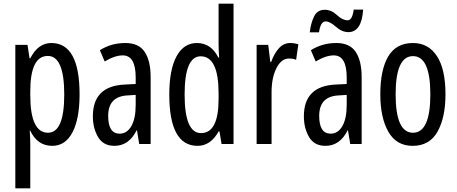

<svg xmlns="http://www.w3.org/2000/svg" viewBox="-20 -780 2473 1040"><path d="M239 -477Q328 -477 328 -268Q328 -61 240 -61Q144 -61 144 -265V-285Q144 -477 239 -477ZM258 -547Q186 -547 144 -464H140L129 -537H63V240H144V0Q144 -30 141 -72H144Q183 10 263 10Q334 10 372.5 -63Q411 -136 411 -269Q411 -547 258 -547Z M715 -266V-212Q715 -138 691.5 -97Q668 -56 628 -56Q566 -56 566 -152Q566 -257 669 -263ZM659 -547Q582 -547 521 -508L547 -447Q602 -480 645 -480Q715 -480 715 -360V-325L655 -322Q483 -314 483 -150Q483 -86 511 -38Q539 10 600 10Q678 10 720 -74H722L734 0H796V-362Q796 -450 764 -498.5Q732 -547 659 -547Z M1069 -59Q980 -59 980 -268Q980 -475 1067 -475Q1164 -475 1164 -274V-244Q1164 -59 1069 -59ZM1050 10Q1121 10 1164 -68H1169L1180 0H1245V-760H1164V-542Q1164 -513 1167 -468H1163Q1123 -547 1047 -547Q975 -547 936 -474.5Q897 -402 897 -268Q897 10 1050 10Z M1552 -547Q1517 -547 1491.5 -519.5Q1466 -492 1449 -445H1444L1433 -537H1370V0H1451V-280Q1451 -359 1477.5 -411Q1504 -463 1545 -463Q1569 -463 1584 -456L1596 -540Q1574 -547 1552 -547Z M1858 -266V-212Q1858 -138 1834.5 -97Q1811 -56 1771 -56Q1709 -56 1709 -152Q1709 -257 1812 -263ZM1802 -547Q1725 -547 1664 -508L1690 -447Q1745 -480 1788 -480Q1858 -480 1858 -360V-325L1798 -322Q1626 -314 1626 -150Q1626 -86 1654 -38Q1682 10 1743 10Q1821 10 1863 -74H1865L1877 0H1939V-362Q1939 -450 1907 -498.5Q1875 -547 1802 -547ZM1947 -728H1896Q1888 -670 1863 -670Q1835 -670 1805 -698.5Q1775 -727 1739 -727Q1698 -727 1680.5 -689.5Q1663 -652 1658 -605H1708Q1716 -664 1744 -664Q1767 -664 1799.5 -635Q1832 -606 1867 -606Q1939 -606 1947 -728Z M2393 -269Q2393 -406 2346.5 -476.5Q2300 -547 2217 -547Q2126 -547 2083 -474.5Q2040 -402 2040 -269Q2040 -143 2083.5 -66.5Q2127 10 2215 10Q2307 10 2350 -67Q2393 -144 2393 -269ZM2123 -269Q2123 -476 2217 -476Q2311 -476 2311 -269Q2311 -61 2217 -61Q2123 -61 2123 -269Z"/></svg>

Font: Noto Sans Display Condensed
Style: Regular
Weight: 400
Width: 3
Designer: Monotype Design Team
Foundry: Monotype Imaging Inc.
Version: Version 1.900